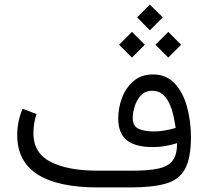

<svg xmlns="http://www.w3.org/2000/svg" viewBox="-20 -819 910 839"><path d="M579.1 -743.2 634.8 -798.8 691.4 -743.2 634.8 -686.5ZM659.2 -623.5 715.3 -679.7 771.5 -623.5 715.3 -567.4ZM500.5 -623.5 556.6 -679.7 612.8 -623.5 556.6 -567.4ZM753.9 -193.4Q730 -186 703.9 -181.2Q677.7 -176.3 648.4 -176.3Q570.8 -176.3 533.7 -206.5Q496.6 -236.8 496.6 -301.8Q496.6 -347.2 513.2 -391.4Q529.8 -435.5 563.5 -464.6Q597.2 -493.7 648.4 -493.7Q706.5 -493.7 743.2 -454.6Q779.8 -415.5 797.1 -352.5Q814.5 -289.6 814.5 -217.8Q814 -127 788.1 -80.1Q762.2 -33.2 704.3 -16.6Q646.5 0 550.3 0H408.7Q55.2 0 55.2 -229Q55.2 -259.3 61.3 -288.1Q67.4 -316.9 78.6 -343.8L139.6 -320.8Q126 -280.3 126 -236.3Q126 -150.9 200.4 -112.1Q274.9 -73.2 406.7 -73.2H560.5Q629.9 -73.2 672.4 -82.5Q714.8 -91.8 734.4 -117.4Q753.9 -143.1 753.9 -193.4ZM747.6 -259.8Q744.1 -284.2 738 -312.5Q731.9 -340.8 720.7 -365.7Q709.5 -390.6 691.2 -406.5Q672.9 -422.4 645.5 -422.4Q614.3 -422.4 595.5 -401.9Q576.7 -381.3 568.4 -353.5Q560.1 -325.7 560.1 -303.7Q560.1 -268.1 585.4 -256.3Q610.8 -244.6 653.8 -244.6Q677.2 -244.6 700.9 -249Q724.6 -253.4 747.6 -259.8Z"/></svg>

Font: Vazir Light WOL-UI
Style: Light-WOL-UI
Weight: 300
Designer: Saber Rastikerdar
Foundry: Saber Rastikerdar
Version: Version 30.1.0